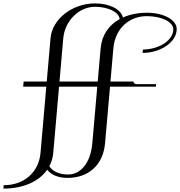

<svg xmlns="http://www.w3.org/2000/svg" viewBox="-168 -790 1060 1130"><path d="M479.5 -280H614.5H749.5L750.8 -295H635.8C624.8 -295 617.1 -301.7 617.1 -310H482.1L499.2 -505C510 -628.5 598.3 -695 695.8 -695C783.4 -695 851.9 -660.8 851.9 -618C851.9 -550.8 764.5 -498.5 673.1 -498.5L671.4 -478.5C773.9 -478.5 872 -540.1 872 -619.4C872 -672.6 795.6 -715 697.6 -715C645.1 -715 596.6 -705.5 555.5 -687.1C545.2 -734.2 477.5 -770 392.4 -770C257.1 -770 139.3 -678.2 129.4 -565L107.1 -310H-28.9L-31.5 -280H104.5L70.4 110C60.4 224 -26.2 300 -146.2 300L-148 320C-31.4 320 61.4 278.1 109.7 209C133.5 239.4 175 257 229.8 257C350.1 257 439.9 184 450.6 50ZM404.5 -280 375.6 50C366 171 304.9 237 233.3 237C180.9 237 142.1 219 122.3 188.4C135 164.7 142.9 138.4 145.4 110L179.5 -280ZM536.5 -677.7C473.4 -643 431.2 -584.8 424.2 -505L407.1 -310H182.1L204.4 -565C213.4 -667.1 296.8 -750 390.6 -750C469.8 -750 532.3 -718.3 536.5 -677.7Z"/></svg>

Font: Galberik
Style: Regular
Weight: 400
Designer: Gluk
Foundry: Gluk
Version: Version 0.50